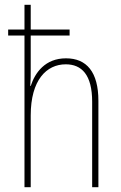

<svg xmlns="http://www.w3.org/2000/svg" viewBox="-20 -780 503 800"><path d="M108 -760H82V-657H14V-632H82V0H108V-299C108 -447 174 -512 254 -512C320 -512 364 -469 364 -356V0H390V-360C390 -480 341 -537 255 -537C168 -537 126 -477 108 -422H106C108 -446 108 -463 108 -493V-632H270V-657H108Z"/></svg>

Font: Noto Sans Kannada Condensed Thin
Style: Regular
Weight: 100
Width: 3
Designer: Jelle Bosma - Monotype Design Team
Foundry: Monotype Imaging Inc.
Version: Version 2.005